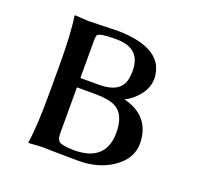

<svg xmlns="http://www.w3.org/2000/svg" viewBox="-90 -559 674 658"><g transform="rotate(20 246.5 -230.0)"><path d="M168 -405.8V-267.1H236.8Q310.5 -267.1 324.2 -316.4Q328.1 -331.5 328.1 -351.1Q328.1 -427.7 252 -433.6Q243.7 -434.1 234.9 -434.1Q177.7 -434.1 170.9 -423.8Q168 -417.5 168 -405.8ZM168 -232.9V-64Q168 -40 181.6 -33.7Q196.8 -27.3 232.9 -26.9Q347.2 -27.8 348.1 -131.8Q348.1 -200.7 307.6 -220.7Q281.7 -232.9 236.8 -232.9ZM126 -460Q127 -460 235.8 -462.9Q403.8 -459.5 407.2 -352.1Q407.2 -306.6 364.7 -269.5Q350.1 -257.3 335 -250Q436 -225.1 437 -125Q437 -68.8 379.4 -30.8Q328.6 2 257.8 2Q225.6 2 172.4 1Q138.7 0 126 0L77.1 2.9L76.2 0Q85.9 -61 85.9 -179.2V-280.8Q85.9 -399.9 76.2 -460L77.1 -462.9Q79.1 -462.9 126 -460Z"/></g></svg>

Font: Linux Biolinum Capitals O
Style: Small Caps
Weight: 400
Designer: Philipp H. Poll
Foundry: Philipp H. Poll
Version: Version 1.0.4